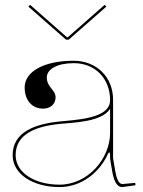

<svg xmlns="http://www.w3.org/2000/svg" viewBox="-20 -775 595 798"><path d="M105 -755 98 -747.5 254.5 -610H265.5L422 -747.5L415 -755L261.5 -620H258.5ZM285.5 -522.5C163.5 -522.5 82.5 -478 82.5 -411.5C82.5 -358.5 113 -323.5 159 -323.5C190 -323.5 211 -342.5 211 -370.5C211 -401.5 174.5 -412.5 174.5 -453C174.5 -488.5 219.5 -512.5 287 -512.5C376 -512.5 437 -448 437.5 -360.5V-357.5C437.5 -352.5 436.5 -347 435 -341.5C416.5 -281 289 -276.5 227 -270C125 -259.5 32.5 -226 32.5 -130C32.5 -53 114.5 2.5 227.5 2.5C317.5 2.5 392 -57 426.5 -131C429.5 -138 432 -141.5 434 -141.5C436 -141.5 437.5 -137 437.5 -128V-117C437.5 -113 443 -83.5 445.5 -68C452 -27.5 463.5 2.5 488 2.5H488.5L543 -5L542 -15L488.5 -10C474.5 -10.5 465 -28 458 -70L450 -117.5V-360.5C450 -454.5 381.5 -522.5 285.5 -522.5ZM437.5 -323V-222.5C437.5 -116.5 346 -7.5 227.5 -7.5C121.5 -7.5 45 -59 45 -130C45 -217.5 127 -249.5 228 -260C283 -265.5 404 -267.5 437.5 -323Z"/></svg>

Font: ZnikomitNo24
Style: Regular
Weight: 500
Designer: gluk
Foundry: gluk
Version: Version 0.55